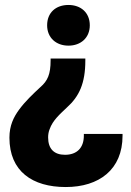

<svg xmlns="http://www.w3.org/2000/svg" viewBox="-20 -558 530 774"><path d="M18 -3C18 133 111 196 245 196C379 196 474 126 474 -11V-18H318V-11C318 38 290 66 242 66C198 66 174 42 174 -4C174 -16 176 -27 180 -37C193 -74 222 -98 250 -125C299 -169 324 -222 324 -314V-322H184V-314C184 -259 172 -232 143 -207C113 -179 82 -150 57 -116C35 -86 18 -52 18 -3ZM170 -456C170 -406 206 -374 256 -374C306 -374 342 -406 342 -456C342 -507 306 -538 256 -538C205 -538 170 -507 170 -456Z"/></svg>

Font: Asimov Pro
Style: Blk
Weight: 900
Designer: Google
Version: Version 2.000980; 2014